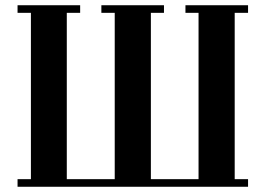

<svg xmlns="http://www.w3.org/2000/svg" viewBox="-20 -713 1013 733"><path d="M47 0V-29H98V-664H47V-693H286V-664H235V-29H418V-664H367V-693H606V-664H556V-29H738V-664H688V-693H927V-664H876V-29H927V0Z"/></svg>

Font: Monomakh
Style: Regular
Weight: 400
Version: Version 1.200; ttfautohint (v1.8.4.7-5d5b)